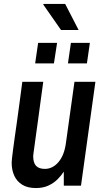

<svg xmlns="http://www.w3.org/2000/svg" viewBox="-20 -940 526 972"><path d="M162 12Q120 12 93 -4.5Q66 -21 52.5 -50Q39 -79 39 -117Q39 -125 41 -141Q43 -157 46 -181.5Q49 -206 54 -240.5Q59 -275 65 -318Q71 -361 78 -413Q85 -465 93 -526H199Q191 -469 184.5 -420Q178 -371 172.5 -331Q167 -291 162.5 -259Q158 -227 155 -204Q152 -181 150 -167.5Q148 -154 148 -150Q148 -116 162.5 -100.5Q177 -85 207 -85Q247 -85 276.5 -120Q306 -155 314 -218L357 -526H463L390 0H303V-71Q290 -51 271 -32Q252 -13 225 -0.5Q198 12 162 12ZM324 -619 339 -723H435L420 -619ZM158 -619 173 -723H269L253 -619ZM289 -788 199 -917 200 -920H310L378 -788Z"/></svg>

Font: Archivo Narrow SemiBold
Style: Italic
Weight: 600
Italic angle: -8°
Designer: Hector Gatti
Foundry: Omnibus-Type
Version: Version 3.002